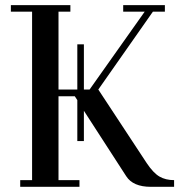

<svg xmlns="http://www.w3.org/2000/svg" viewBox="-20 -722 713 742"><path d="M22 -676.8V-702.1H252V-676.8H206.1V-376H278.8V-550.8H304.2V-376H326.2L539.1 -676.8H456.1V-702.1H617.2V-676.8H570.8L359.9 -376L546.9 -91.8Q572.8 -53.2 596.4 -39.6Q620.1 -25.9 652.8 -25.9V0H563Q494.1 0 467.8 -41L304.2 -293.9V-176.8H278.8V-335L269 -350.1H206.1V-25.9H287.1V0H58.1V-25.9H104V-676.8Z"/></svg>

Font: Dehuti
Style: Bold
Weight: 700
Version: Version 1.2